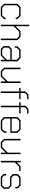

<svg xmlns="http://www.w3.org/2000/svg" viewBox="2020 -2774 754 4834"><g transform="rotate(90 2397.0 -357.0)"><path d="M75 -82V-416L157 -498H380L462 -416V-375H424V-404L365 -463H173L113 -403V-95L173 -35H365L424 -94V-123H462V-82L380 0H157Z M602 -714H640V-372L765 -498H908L990 -416V0H952V-404L893 -463H780L640 -323V0H602Z M1140 -72V-206L1211 -275H1486V-403L1425 -463H1243L1182 -403V-353H1144V-416L1226 -498H1442L1524 -416V0H1486V-106L1378 0H1212ZM1366 -35 1486 -154V-240H1226L1178 -194V-83L1226 -35Z M1684 -82V-498H1722V-94L1781 -35H1892L2031 -175V-498H2069V0H2031V-125L1906 0H1766Z M2283 -463H2194V-498H2283V-618L2361 -696H2478V-662H2377L2321 -606V-498H2478V-463H2321V0H2283Z M2642 -463H2553V-498H2642V-618L2720 -696H2837V-662H2736L2680 -606V-498H2837V-463H2680V0H2642Z M2927 -82V-416L3009 -498H3243L3326 -416V-240H2965V-96L3026 -35H3225L3287 -95V-144H3325V-83L3242 0H3009ZM3288 -274V-403L3228 -463H3025L2965 -403V-274Z M3476 -82V-498H3514V-94L3573 -35H3684L3823 -175V-498H3861V0H3823V-125L3698 0H3558Z M4031 -498H4069V-400L4167 -498H4284V-463H4180L4069 -353V0H4031Z M4359 -72V-134H4397V-85L4447 -35H4646L4696 -85V-184L4646 -234H4432L4363 -303V-425L4436 -498H4652L4724 -426V-364H4686V-413L4636 -463H4452L4401 -412V-318L4452 -268H4660L4734 -194V-73L4661 0H4431Z"/></g></svg>

Font: Chakra Petch ExtraLight
Style: Regular
Weight: 275
Designer: Katatrad Aksorn Co.,Ltd.
Foundry: Cadson Demak Co.,Ltd.
Version: Version 1.000; ttfautohint (v1.6)